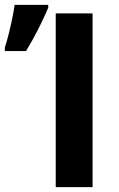

<svg xmlns="http://www.w3.org/2000/svg" viewBox="-20 -769 490 789"><path d="M209 0V-713.9H360.4V0ZM0 -559.1V-574.2Q7.8 -597.7 15.6 -628.9Q23.4 -660.2 30 -691.9Q36.6 -723.6 40 -749H178.2V-737.3Q161.6 -698.2 138.7 -652.3Q115.7 -606.4 86.9 -559.1Z"/></svg>

Font: Open Sans
Style: Bold
Weight: 700
Designer: Monotype Design Team
Foundry: Monotype Imaging Inc.
Version: Version 3.000; ttfautohint (v1.8.4)